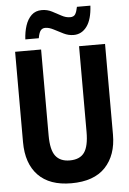

<svg xmlns="http://www.w3.org/2000/svg" viewBox="-61 -968 686 1023"><g transform="rotate(-5 281.5 -457.0)"><path d="M279 10Q163 10 102 -53Q41 -116 41 -231V-714H180V-255Q180 -177 205 -144.5Q230 -112 281 -112Q335 -112 359 -145.5Q383 -179 383 -256V-714H522V-229Q522 -119 461 -54.5Q400 10 279 10ZM101 -775Q103 -815 114 -848.5Q125 -882 146.5 -902.5Q168 -923 202 -923Q231 -923 256 -910Q281 -897 304 -884.5Q327 -872 349 -872Q369 -872 377 -885Q385 -898 390 -924H462Q458 -850 430.5 -813Q403 -776 360 -776Q332 -776 306 -789Q280 -802 256 -814.5Q232 -827 212 -827Q196 -827 187 -815.5Q178 -804 173 -775Z"/></g></svg>

Font: Noto Sans Mono SemiCondensed
Style: Bold
Weight: 700
Width: 4
Designer: Monotype Design Team
Foundry: Monotype Imaging Inc.
Version: Version 2.014